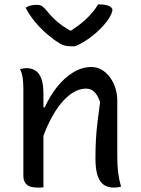

<svg xmlns="http://www.w3.org/2000/svg" viewBox="-20 -847 640 871"><path d="M529 0Q520 2 512.5 3Q505 4 496 4Q471 4 452.5 -7.5Q434 -19 423.5 -48Q413 -77 413 -129Q413 -172 415 -210.5Q417 -249 422 -290.5Q427 -332 434 -384Q424 -414 408.5 -429.5Q393 -445 370 -445Q341 -445 312 -427.5Q283 -410 256 -377Q229 -344 205.5 -297Q182 -250 163 -190L161 -360H183Q207 -413 240 -454Q273 -495 312.5 -519Q352 -543 394 -543Q420 -543 441.5 -530.5Q463 -518 479 -496Q495 -474 503.5 -447Q512 -420 512 -392Q512 -350 512 -308Q512 -266 512 -223.5Q512 -181 512 -139Q512 -98 515.5 -67.5Q519 -37 529 0ZM177 3Q173 3 169 3.5Q165 4 161.5 4Q158 4 153 4Q136 4 123 1Q110 -2 102 -9Q94 -16 90 -25.5Q86 -35 86 -48Q86 -99 86 -149Q86 -199 86 -248Q86 -297 86 -345Q86 -393 86 -442Q86 -472 83 -493Q80 -514 71 -534Q76 -535 80.5 -535.5Q85 -536 90 -537Q95 -538 99 -538Q123 -538 140.5 -527Q158 -516 167.5 -490.5Q177 -465 177 -422Q177 -350 177 -277.5Q177 -205 177 -134.5Q177 -64 177 3ZM320 -637Q316 -637 311.5 -637Q307 -637 300 -637Q284 -637 269.5 -641.5Q255 -646 228 -665Q212 -677 194 -692Q176 -707 158.5 -725.5Q141 -744 125 -765.5Q109 -787 96 -812Q107 -819 119 -822Q131 -825 147 -825Q162 -825 171 -819Q180 -813 195 -795Q216 -768 244.5 -744.5Q273 -721 324 -694L267 -708H332L277 -693Q334 -726 370 -760Q406 -794 425 -827H431Q451 -827 464 -823.5Q477 -820 483.5 -814Q490 -808 490 -802Q490 -795 484 -781.5Q478 -768 464 -749Q451 -732 434.5 -715.5Q418 -699 399 -684Q380 -669 360 -657Q340 -645 320 -637Z"/></svg>

Font: Recursive Casual
Style: Regular
Weight: 400
Version: Version 1.047